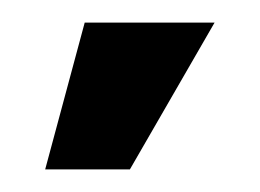

<svg xmlns="http://www.w3.org/2000/svg" viewBox="-20 -710 230 170"><path d="M20 -560 55 -690H170L95 -560Z"/></svg>

Font: Cuprum
Style: Regular
Weight: 400
Designer: Jovanny Lemonad
Foundry: Jovanny Lemonad
Version: Version 3.000